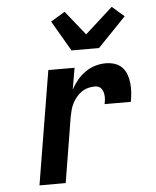

<svg xmlns="http://www.w3.org/2000/svg" viewBox="-55 -828 709 875"><g transform="rotate(-5 300.0 -391.0)"><path d="M90 0 176 -520H296L279 -421Q291 -444 307.5 -464Q324 -484 345.5 -499Q367 -514 391 -521Q415 -528 439 -528Q461 -528 480.5 -521.5Q500 -515 513.5 -501Q527 -487 534 -467.5Q541 -448 543 -427.5Q545 -407 543.5 -385.5Q542 -364 538 -343H418Q420 -352 421 -361.5Q422 -371 421.5 -380Q421 -389 418.5 -397.5Q416 -406 411 -413Q406 -420 398 -423.5Q390 -427 380 -427Q365 -427 349.5 -423Q334 -419 320 -409.5Q306 -400 295.5 -387Q285 -374 277.5 -359.5Q270 -345 266 -329.5Q262 -314 259 -299L210 0ZM289 -600 208 -739 273 -778 362 -667 489 -782 516 -758 544 -734 415 -600Z"/></g></svg>

Font: Iosevka Extended
Style: Bold Italic
Weight: 700
Width: 7
Italic angle: -9°
Monospace: yes
Designer: Belleve Invis
Foundry: Belleve Invis
Version: Version 32.5.0; ttfautohint (v1.8.4)